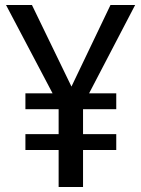

<svg xmlns="http://www.w3.org/2000/svg" viewBox="-20 -743 562 763"><path d="M517 -723H419L264 -399L107 -723H4L189 -372H81V-309H213V-210H81V-147H213V0H310V-147H442V-210H310V-309H442V-372H334Z"/></svg>

Font: Glow Sans SC Condensed Medium
Style: Regular
Weight: 600
Width: 3
Designer: Ryoko NISHIZUKA (kana, bopomofo & ideographs); Paul D. Hunt (Latin, Greek & Cyrillic); Sandoll Communications, Soo-young
Version: Version 0.93